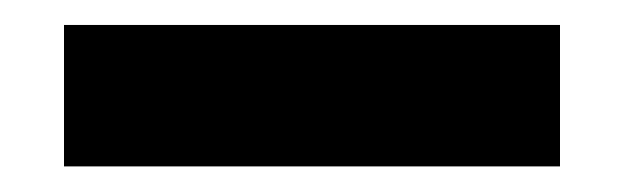

<svg xmlns="http://www.w3.org/2000/svg" viewBox="-20 -314 500 150"><path d="M30 -184H417.5V-294.5H30Z"/></svg>

Font: Anybody UltraCondensed Thin
Style: Bold
Weight: 700
Version: Version 1.111